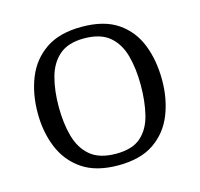

<svg xmlns="http://www.w3.org/2000/svg" viewBox="-81 -587 710 683"><g transform="rotate(-15 274.0 -245.0)"><path d="M275 10Q193 10 142.5 -24.5Q92 -59 68.5 -116.5Q45 -174 45 -243Q45 -315 68.5 -373Q92 -431 142.5 -465.5Q193 -500 275 -500Q358 -500 408 -465.5Q458 -431 480.5 -373Q503 -315 503 -243Q503 -174 480 -116.5Q457 -59 407 -24.5Q357 10 275 10ZM278 -32Q338 -32 369.5 -60Q401 -88 413 -136.5Q425 -185 425 -246Q425 -306 412 -354Q399 -402 366 -430Q333 -458 272 -458Q214 -458 181.5 -430Q149 -402 136 -354Q123 -306 123 -246Q123 -185 136.5 -136.5Q150 -88 183.5 -60Q217 -32 278 -32Z"/></g></svg>

Font: Manuale Light
Style: Regular
Weight: 300
Designer: Eduardo Tunni / Pablo Cosgaya
Foundry: Eduardo Tunni / Pablo Cosgaya
Version: Version 1.002